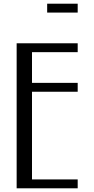

<svg xmlns="http://www.w3.org/2000/svg" viewBox="-20 -1018 510 1038"><path d="M70 -784H400V-736H153V-570H400V-522H153V-48H400V0H70ZM235 -998H400V-950H235Z"/></svg>

Font: Facade Sud
Style: Regular
Weight: 100
Designer: Éléonore Fines
Foundry: Velvetyne Type Foundry
Version: Version 1.001;Glyphs 3.2 (3202)